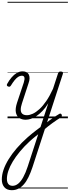

<svg xmlns="http://www.w3.org/2000/svg" viewBox="-83 -1303 768 2115"><path d="M401 72Q430 47 459 25.5Q488 4 515.5 -14.5Q543 -33 568 -47Q578 -54 585.5 -51Q593 -48 596.5 -40Q600 -32 597.5 -23Q595 -14 586 -9Q565 4 541.5 20Q518 36 493.5 53.5Q469 71 444 91Q419 111 395 132ZM47 792Q-7 792 -35 759.5Q-63 727 -63 674Q-63 623 -44 567Q-25 511 12 451Q49 391 102 329.5Q155 268 222 209Q247 187 270.5 168Q294 149 317.5 131Q341 113 363 97L449 -166Q418 -115 384 -80Q350 -45 318 -24Q286 -3 256 6.5Q226 16 200 16Q157 16 128 -4.5Q99 -25 91.5 -66.5Q84 -108 105 -172L179 -394Q191 -433 185.5 -451Q180 -469 157 -469Q137 -469 117.5 -456.5Q98 -444 78 -419.5Q58 -395 36 -359Q30 -351 24 -348.5Q18 -346 7 -350Q-5 -354 -7 -362Q-9 -370 -4 -379Q18 -419 44.5 -450Q71 -481 101.5 -499Q132 -517 166 -517Q191 -517 208.5 -508Q226 -499 234.5 -481.5Q243 -464 242.5 -439.5Q242 -415 231 -385L159 -165Q145 -123 145.5 -93.5Q146 -64 163.5 -49Q181 -34 214 -34Q243 -34 278 -50Q313 -66 351 -100.5Q389 -135 427 -190.5Q465 -246 501 -325L556 -494Q560 -506 566.5 -510.5Q573 -515 586 -515Q603 -515 608.5 -508Q614 -501 609 -488L275 538Q254 601 230.5 649Q207 697 179 728.5Q151 760 118.5 776Q86 792 47 792ZM55 744Q88 744 117.5 720Q147 696 173 649Q199 602 222 532L338 176Q324 186 308.5 199Q293 212 277.5 224.5Q262 237 248 250Q184 309 136.5 366.5Q89 424 57 477.5Q25 531 9 579Q-7 627 -7 668Q-7 692 0 709Q7 726 21 735Q35 744 55 744ZM0 763H665V773H0ZM0 -20H665V0H0ZM0 -505H665V-500H0ZM0 -1283H665V-1273H0Z"/></svg>

Font: Playwrite NL Guides
Style: Regular
Weight: 400
Designer: Veronika Burian, José Scaglione
Foundry: TypeTogether
Version: Version 1.003